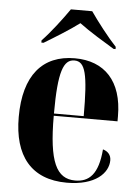

<svg xmlns="http://www.w3.org/2000/svg" viewBox="-55 -809 625 861"><g transform="rotate(5 258.0 -378.0)"><path d="M110 -616V-606H120C163 -632 232 -674 277 -708C322 -674 392 -632 435 -606H444V-616C408 -654 356 -721 325 -766H229C198 -721 147 -654 110 -616ZM278 10C407 10 464 -50 464 -107C464 -131 449 -147 427 -153C418 -40 377 -3 315 -3C230 -3 194 -77 194 -284H481V-307C481 -465 400 -549 266 -549C121 -549 38 -453 38 -265C38 -91 117 10 278 10ZM328 -294H194C194 -484 216 -539 265 -539C314 -539 328 -484 328 -294Z"/></g></svg>

Font: Noto Serif Display Condensed ExtraBold
Style: Regular
Weight: 800
Width: 3
Designer: Monotype Design Team
Foundry: Monotype Imaging Inc.
Version: Version 2.009